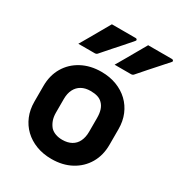

<svg xmlns="http://www.w3.org/2000/svg" viewBox="-191 -935 998 1073"><g transform="rotate(30 307.5 -398.5)"><path d="M217 -809Q260 -809 294.5 -809Q329 -809 371 -809Q377 -809 379.5 -804Q382 -799 377 -794Q353 -766 330.5 -740.5Q308 -715 284.5 -689Q261 -663 232 -629Q230 -626 225.5 -623.5Q221 -621 215 -621Q186 -621 160.5 -621Q135 -621 109 -621Q127 -652 145 -683Q163 -714 181 -746Q199 -778 217 -809ZM451 -809Q494 -809 528.5 -809Q563 -809 605 -809Q611 -809 614 -804Q617 -799 612 -794Q587 -766 564.5 -740.5Q542 -715 518.5 -689Q495 -663 466 -629Q464 -626 459.5 -623.5Q455 -621 449 -621Q420 -621 394.5 -621Q369 -621 343 -621Q361 -652 379 -683Q397 -714 415 -746Q433 -778 451 -809ZM300 -550Q354 -550 398.5 -533Q443 -516 475 -485.5Q507 -455 524.5 -413Q542 -371 542 -320V-219Q542 -151 511.5 -99Q481 -47 426.5 -17.5Q372 12 300 12Q246 12 201.5 -5Q157 -22 125 -52.5Q93 -83 75.5 -125Q58 -167 58 -218V-319Q58 -387 88.5 -439Q119 -491 174 -520.5Q229 -550 300 -550ZM301 -427Q267 -427 243 -413.5Q219 -400 206 -374.5Q193 -349 193 -313V-225Q193 -197 201 -175.5Q209 -154 223 -138Q236 -125 255.5 -118Q275 -111 299 -111Q333 -111 357.5 -124.5Q382 -138 394.5 -164Q407 -190 407 -225V-313Q407 -344 400 -365.5Q393 -387 379 -401Q366 -415 346.5 -421Q327 -427 301 -427Z"/></g></svg>

Font: Recursive
Style: Bold
Weight: 700
Version: Version 1.085